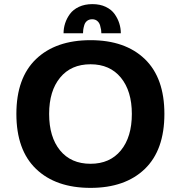

<svg xmlns="http://www.w3.org/2000/svg" viewBox="-20 -901 890 932"><path d="M288.5 -739.5Q288.5 -764 296.2 -788Q304 -812 319.5 -833.2Q335 -854.5 363.2 -867.8Q391.5 -881 428.5 -881Q465.5 -881 493.2 -867.8Q521 -854.5 536.2 -833Q551.5 -811.5 559 -787.8Q566.5 -764 566.5 -739.5H472Q472 -747.5 470.8 -756Q469.5 -764.5 465.8 -777.8Q462 -791 452.2 -799.2Q442.5 -807.5 427.5 -807.5Q412.5 -807.5 402.5 -799.5Q392.5 -791.5 388.8 -778Q385 -764.5 384 -756.2Q383 -748 383 -739.5ZM419.5 11Q251 11 155.2 -80.8Q59.5 -172.5 59.5 -348Q59.5 -523 155.2 -614.5Q251 -706 419.5 -706Q587.5 -706 682.8 -614.5Q778 -523 778 -348Q778 -172.5 682.8 -80.8Q587.5 11 419.5 11ZM419.5 -106Q513.5 -106 566.8 -171Q620 -236 620 -348Q620 -459 566.8 -524Q513.5 -589 419.5 -589Q325 -589 271.8 -524.2Q218.5 -459.5 218.5 -348Q218.5 -236 271.5 -171Q324.5 -106 419.5 -106Z"/></svg>

Font: League Mono Wide SemiBold
Style: Regular
Weight: 600
Width: 8
Designer: Tyler Finck
Foundry: The League of Moveable Type / Tyler Finck
Version: Version 2.210